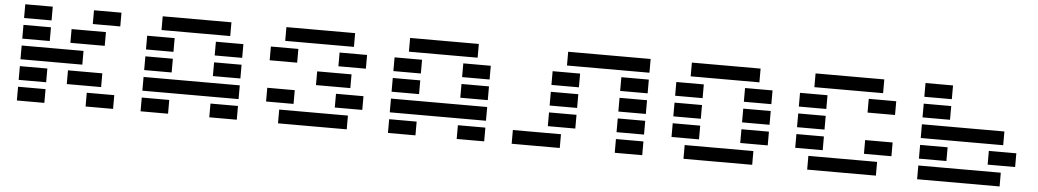

<svg xmlns="http://www.w3.org/2000/svg" viewBox="-38 -1021 7350 1359"><g transform="rotate(5 3637.5 -342.0)"><path d="M97.7 -585.9V-683.6H293V-585.9ZM585.9 -585.9V-683.6H781.2V-585.9ZM439.5 -439.5V-537.1H683.6V-439.5ZM97.7 -439.5V-537.1H293V-439.5ZM537.1 -390.6V-293H97.7V-390.6ZM439.5 -146.5V-244.1H683.6V-146.5ZM97.7 -146.5V-244.1H293V-146.5ZM97.7 0V-97.7H293V0ZM585.9 0V-97.7H781.2V0Z M1464.8 0V-97.7H1660.2V0ZM1562.5 -683.6V-585.9H1074.2V-683.6ZM976.6 -439.5V-537.1H1171.9V-439.5ZM1464.8 -439.5V-537.1H1660.2V-439.5ZM976.6 -293V-390.6H1171.9V-293ZM1464.8 -293V-390.6H1660.2V-293ZM1660.2 -244.1V-146.5H976.6V-244.1ZM976.6 0V-97.7H1171.9V0Z M1855.5 -146.5V-244.1H2050.8V-146.5ZM2441.4 -683.6V-585.9H1953.1V-683.6ZM2343.8 -439.5V-537.1H2539.1V-439.5ZM2197.3 -293V-390.6H2441.4V-293ZM2343.8 -146.5V-244.1H2539.1V-146.5ZM1953.1 0V-97.7H2441.4V0ZM1855.5 -439.5V-537.1H2050.8V-439.5Z M3222.7 0V-97.7H3418V0ZM3320.3 -683.6V-585.9H2832V-683.6ZM2734.4 -439.5V-537.1H2929.7V-439.5ZM3222.7 -439.5V-537.1H3418V-439.5ZM2734.4 -293V-390.6H2929.7V-293ZM3222.7 -293V-390.6H3418V-293ZM3418 -244.1V-146.5H2734.4V-244.1ZM2734.4 0V-97.7H2929.7V0Z M4345.7 0V-97.7H4541V0ZM3857.4 -439.5V-537.1H4052.7V-439.5ZM3857.4 -293V-390.6H4052.7V-293ZM3857.4 -146.5V-244.1H4052.7V-146.5ZM3613.3 0V-97.7H3955.1V0ZM3955.1 -585.9V-683.6H4541V-585.9ZM4345.7 -439.5V-537.1H4541V-439.5ZM4345.7 -293V-390.6H4541V-293ZM4345.7 -146.5V-244.1H4541V-146.5Z M4834 0V-97.7H5322.3V0ZM5322.3 -683.6V-585.9H4834V-683.6ZM4736.3 -439.5V-537.1H4931.6V-439.5ZM5224.6 -439.5V-537.1H5419.9V-439.5ZM4736.3 -293V-390.6H4931.6V-293ZM5224.6 -293V-390.6H5419.9V-293ZM4736.3 -146.5V-244.1H4931.6V-146.5ZM5224.6 -146.5V-244.1H5419.9V-146.5Z M5712.9 0V-97.7H6201.2V0ZM6201.2 -683.6V-585.9H5712.9V-683.6ZM5615.2 -439.5V-537.1H5810.5V-439.5ZM6103.5 -439.5V-537.1H6298.8V-439.5ZM5615.2 -293V-390.6H5810.5V-293ZM5615.2 -146.5V-244.1H5810.5V-146.5ZM6103.5 -146.5V-244.1H6298.8V-146.5Z M6494.1 -585.9V-683.6H6689.5V-585.9ZM6494.1 -439.5V-537.1H6689.5V-439.5ZM6494.1 -293V-390.6H7080.1V-293ZM6494.1 -146.5V-244.1H6689.5V-146.5ZM6982.4 -146.5V-244.1H7177.7V-146.5ZM6494.1 0V-97.7H7080.1V0Z"/></g></svg>

Font: Trigram
Style: Regular
Weight: 400
Designer: GGBotNet
Foundry: GGBotNet
Version: 1.05